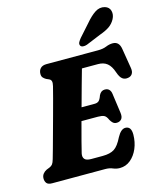

<svg xmlns="http://www.w3.org/2000/svg" viewBox="-137 -1040 957 1153"><g transform="rotate(-15 341.5 -463.0)"><path d="M376 0H47Q21.5 0 12.5 -11.8Q3.5 -23.5 3.5 -41Q3.5 -57.5 13 -69.5Q22.5 -81.5 35.5 -87.5L55.5 -95.5Q67.5 -100.5 74.2 -109.2Q81 -118 87 -139Q92.5 -157.5 103.8 -198Q115 -238.5 129 -289.8Q143 -341 157.5 -393.8Q172 -446.5 183.8 -491.2Q195.5 -536 202 -561.5Q207 -582 204 -592.2Q201 -602.5 191 -607L173 -615Q162.5 -621 155.2 -629.2Q148 -637.5 148 -652Q148 -673.5 160.8 -686.8Q173.5 -700 198.5 -700H519.5Q550.5 -700 572 -709Q593.5 -718 614.5 -718Q654.5 -718 662 -670.5L682.5 -545.5Q686 -522.5 677 -509.2Q668 -496 650.5 -493.5Q630.5 -490 615.8 -500.8Q601 -511.5 590 -544Q576.5 -584.5 554.5 -602.2Q532.5 -620 498 -620H397.5Q389 -591.5 371.8 -528.8Q354.5 -466 335 -395H416.5Q432 -395 441.8 -402.8Q451.5 -410.5 460.5 -436.5Q473 -462 496.5 -462Q514.5 -462 524 -451.8Q533.5 -441.5 535.5 -424.5L552.5 -302Q556 -275.5 545 -263Q534 -250.5 515.5 -250.5Q501 -250.5 492 -258.8Q483 -267 476.5 -279Q466.5 -302.5 453.2 -308.8Q440 -315 415 -315H313Q295.5 -250 281.8 -198Q268 -146 264 -127Q259.5 -105.5 269.8 -92.8Q280 -80 311 -80H381.5Q428.5 -80 454.5 -96.8Q480.5 -113.5 505 -163.5Q529 -208 556.5 -208Q593.5 -208 593 -156Q592.5 -109.5 575.8 -70.2Q559 -31 530 -7Q501 17 463.5 17Q441.5 17 422 8.5Q402.5 0 376 0ZM505 -873.5Q535.5 -910 565 -929.5Q594.5 -949 626 -940Q652.5 -932 658.8 -907.5Q665 -883 651.5 -857.5Q638 -832.5 615.8 -816.8Q593.5 -801 554 -787L463 -749.5Q450.5 -745 438.5 -746.2Q426.5 -747.5 422 -756Q417.5 -766 423.2 -776.8Q429 -787.5 438.5 -799Z"/></g></svg>

Font: Fraunces 72pt SuperSoft
Style: Bold Italic
Weight: 700
Italic angle: -16°
Version: Version 1.000;[0bf87f6ff]